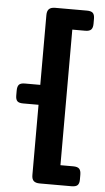

<svg xmlns="http://www.w3.org/2000/svg" viewBox="-57 -787 490 893"><g transform="rotate(5 188.5 -340.0)"><path d="M126 34V-294H54Q34 -294 26.5 -302Q19 -310 19 -328V-351Q19 -370 26.5 -378.5Q34 -387 54 -387H126V-713Q126 -732 135 -741Q144 -750 164 -750H312Q332 -750 340 -742Q348 -734 348 -715V-692Q348 -673 340 -664.5Q332 -656 312 -656H252V-23H312Q332 -23 340 -14.5Q348 -6 348 13V36Q348 54 340 62Q332 70 312 70H164Q144 70 135 61.5Q126 53 126 34Z"/></g></svg>

Font: Mitr
Style: Regular
Weight: 400
Designer: Thanarat Vachiruckul
Foundry: Cadson Demak
Version: Version 1.002